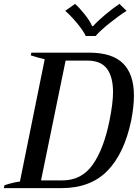

<svg xmlns="http://www.w3.org/2000/svg" viewBox="-23 -972 712 992"><path d="M314 -916 365 -952Q390 -929 416 -896Q442 -863 453 -837H458Q481 -863 520.5 -896Q560 -929 594 -952L631 -916Q594 -893 544.5 -853.5Q495 -814 471 -786H420Q407 -814 374 -853.5Q341 -893 314 -916ZM0 -15Q46 -30 80 -34L208 -666Q176 -673 136 -686L139 -700H437Q557 -700 613 -644Q669 -588 669 -478Q669 -423 655 -350Q619 -178 531.5 -89Q444 0 294 0H-3ZM300 -40Q398 -40 455.5 -120.5Q513 -201 543 -350Q561 -440 561 -496Q561 -575 529.5 -617Q498 -659 428 -659H316L189 -40Z"/></svg>

Font: Trirong Medium
Style: Italic
Weight: 500
Italic angle: -12°
Designer: Katatrad Team
Foundry: CadsonDemak
Version: Version 1.001